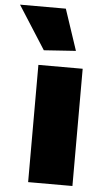

<svg xmlns="http://www.w3.org/2000/svg" viewBox="-103 -844 484 881"><g transform="rotate(5 139.0 -404.0)"><path d="M61 -540H265V0H61ZM80 -609 -47 -808H164L227 -619Z"/></g></svg>

Font: Encode Sans Wide
Style: ExtraBold
Weight: 800
Designer: Pablo Impallari, Andres Torresi
Foundry: Pablo Impallari, Andres Torresi
Version: Version 1.000; ttfautohint (v1.00) -l 8 -r 50 -G 200 -x 14 -